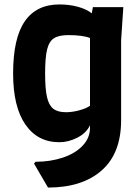

<svg xmlns="http://www.w3.org/2000/svg" viewBox="-20 -632 630 864"><path d="M535 -600 525 -451V-91Q525 58 437.5 135Q350 212 196 212L133 104L140 96Q206 96 262 77.5Q318 59 351.5 24Q385 -11 385 -57V-68Q368 -33 328 -12.5Q288 8 247 8Q149 8 94 -72Q39 -152 39 -301Q39 -460 91.5 -536Q144 -612 247 -612Q292 -612 330.5 -601.5Q369 -591 393 -572L398 -600ZM385 -461Q352 -474 287 -474Q245 -474 223 -460Q201 -446 192 -409.5Q183 -373 183 -301Q183 -232 191.5 -195Q200 -158 220 -142.5Q240 -127 277 -127Q305 -127 336.5 -135.5Q368 -144 385 -156Z"/></svg>

Font: Farro
Style: Bold
Weight: 700
Designer: Aceler Chua
Foundry: Grayscale Limited
Version: Version 1.101